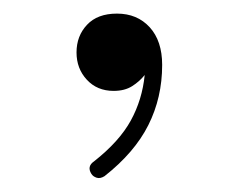

<svg xmlns="http://www.w3.org/2000/svg" viewBox="-20 -738 349 278"><path d="M149.4 -718.3Q178.7 -718.3 196.8 -698.5Q214.8 -678.7 214.8 -644Q214.8 -596.7 194.8 -556.9Q174.8 -517.1 131.3 -482.9Q125 -479 119.9 -480.7Q114.7 -482.4 112.3 -486.3Q105.5 -497.1 116.2 -504.4Q152.8 -533.2 169.4 -563.5Q186 -593.8 189.5 -629.4Q182.1 -620.1 171.4 -613.3Q160.6 -606.4 144.5 -606.4Q120.6 -606.4 105.7 -622.6Q90.8 -638.7 90.8 -662.1Q90.8 -686 106 -702.1Q121.1 -718.3 149.4 -718.3Z"/></svg>

Font: Mikhak-DS1-FD ExtraLight
Style: Regular
Weight: 200
Designer: Amin Abedi
Version: Version 3.2